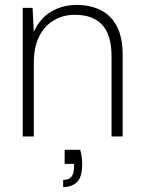

<svg xmlns="http://www.w3.org/2000/svg" viewBox="-20 -553 582 778"><path d="M72 0V-521H112L117 -424Q142 -479 187.5 -506Q233 -533 291 -533Q346 -533 388 -512Q430 -491 453.5 -446.5Q477 -402 477 -331V0H432V-325Q432 -411 394.5 -452Q357 -493 283 -493Q236 -493 198 -470.5Q160 -448 138.5 -405Q117 -362 117 -298V0ZM236 205V176Q260 176 270 162.5Q280 149 280 124V111H242V54H305Q309 68 311 83Q313 98 313 111Q313 166 291.5 185.5Q270 205 236 205Z"/></svg>

Font: DM Sans 10pt ExtraLight
Style: Regular
Weight: 250
Version: Version 4.004;gftools[0.9.30]